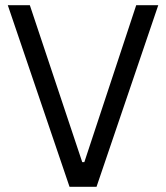

<svg xmlns="http://www.w3.org/2000/svg" viewBox="-20 -720 640 740"><path d="M248 0H352L590 -700H505L305 -95H297L95 -700H10Z"/></svg>

Font: Fixel Display Regular
Style: Regular
Weight: 400
Designer: AlfaBravo + MacPaw
Foundry: Kyrylo Tkachov, Marchela Mozhyna, Serhii Makarenko, Maria Weinstein, Zakhar Kryvoshyya
Version: Version 1.211